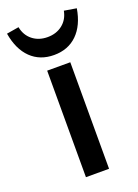

<svg xmlns="http://www.w3.org/2000/svg" viewBox="-148 -738 573 796"><g transform="rotate(-20 139.0 -340.0)"><path d="M293 -671 239 -680Q232 -643 205 -621.5Q178 -600 139 -600Q100 -600 73 -621.5Q46 -643 39 -680L-15 -671Q-3 -599 37 -560Q77 -521 139 -521Q201 -521 241 -560Q281 -599 293 -671ZM89 -470H191V0H89Z"/></g></svg>

Font: Ysabeau SC Semibold
Style: Regular
Weight: 600
Designer: Christian Thalmann (Catharsis Fonts)
Version: Version 0.003